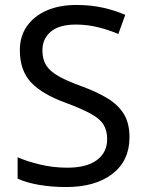

<svg xmlns="http://www.w3.org/2000/svg" viewBox="-20 -744 589 774"><path d="M502 -191Q502 -96 433 -43Q364 10 247 10Q187 10 136 1Q85 -8 51 -24V-110Q87 -94 140.5 -81Q194 -68 251 -68Q330 -68 371 -99Q412 -130 412 -183Q412 -218 397 -242Q382 -266 345 -286Q308 -306 244 -330Q152 -363 106 -411Q60 -459 60 -542Q60 -598 89 -639Q118 -680 169 -702Q220 -724 288 -724Q346 -724 395 -713Q444 -702 485 -684L457 -607Q420 -623 376 -634Q332 -645 286 -645Q219 -645 185 -616.5Q151 -588 151 -541Q151 -505 166 -481Q181 -457 215 -437.5Q249 -418 307 -397Q370 -374 413.5 -347.5Q457 -321 479.5 -284Q502 -247 502 -191Z"/></svg>

Font: Apis
Style: Regular
Weight: 400
Designer: Monotype Design Team
Foundry: Monotype Imaging Inc.
Version: Version 2.000; build 0001